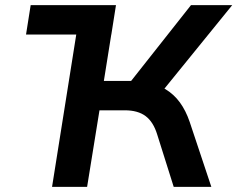

<svg xmlns="http://www.w3.org/2000/svg" viewBox="-20 -725 921 745"><path d="M81 -591 99 -705H430L412 -591ZM182 0 294 -705H430L383 -411H503L473 -391L721 -705H881L605 -365L547 -405Q589 -399 622 -379Q655 -359 678 -327.5Q701 -296 716 -252L800 0H654L590 -203Q575 -252 545 -274.5Q515 -297 464 -297H366L318 0Z"/></svg>

Font: Nunito Sans 7pt
Style: Bold Italic
Weight: 700
Italic angle: -9°
Version: Version 3.101;gftools[0.9.27]